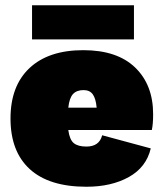

<svg xmlns="http://www.w3.org/2000/svg" viewBox="-20 -701 623 731"><path d="M558 -206H240Q245 -169 261 -156Q277 -143 309 -143Q358 -143 369 -186L554 -136Q537 -64 470.5 -27Q404 10 309 10Q167 10 93.5 -57Q20 -124 20 -250Q20 -374 92.5 -442Q165 -510 297 -510Q426 -510 494.5 -444Q563 -378 563 -266Q563 -228 558 -206ZM240 -291H348Q345 -325 333.5 -341.5Q322 -358 298 -358Q272 -358 258 -343Q244 -328 240 -291ZM490 -551H102V-681H490Z"/></svg>

Font: Work Sans Black
Style: Regular
Weight: 900
Designer: Wei Huang
Foundry: Wei Huang
Version: Version 1.500